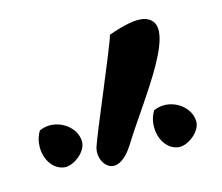

<svg xmlns="http://www.w3.org/2000/svg" viewBox="-44 -901 439 379"><g transform="rotate(-10 175.0 -712.0)"><path d="M254 -669C238 -637 254 -593 286 -589C306 -586 335 -612 332 -634C328 -666 286 -687 254 -669ZM25 -669C9 -637 25 -593 57 -589C77 -586 106 -612 103 -634C99 -666 57 -687 25 -669ZM194 -831C191 -811 133 -637 129 -616C125 -591 144 -569 163 -576C177 -581 187 -596 194 -609C237 -695 337 -838 265 -850C250 -852 227 -846 194 -831Z"/></g></svg>

Font: Philokalia
Style: Regular
Weight: 400
Version: Version 001.010